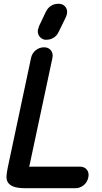

<svg xmlns="http://www.w3.org/2000/svg" viewBox="-20 -985 539 1015"><path d="M402 -104Q427 -104 439.5 -87.5Q452 -71 447 -48Q442 -22 422.5 -6Q403 10 378 10H116Q75 10 53 2Q31 -6 22 -20.5Q13 -35 14.5 -55Q16 -75 21 -99L144 -678Q149 -703 168.5 -719Q188 -735 213 -735Q236 -735 249 -719Q262 -703 257 -678L134 -101Q135 -104 140 -104ZM223 -924V-923Q232 -943 249.5 -954Q267 -965 287 -965H293Q297 -965 302 -963V-964Q320 -959 329 -944Q338 -929 333 -908Q332 -905 331 -901.5Q330 -898 327 -893L328 -894L290 -816V-817Q282 -797 264 -786Q246 -775 228 -775H221Q219 -775 217 -775Q215 -775 213 -776Q195 -781 186 -796.5Q177 -812 181 -831Q182 -833 183 -834.5Q184 -836 184 -838L186 -846Z"/></svg>

Font: VDS
Style: Bold Italic
Weight: 700
Designer: artmaker
Foundry: artmaker
Version: Version 1.000 2009 initial release